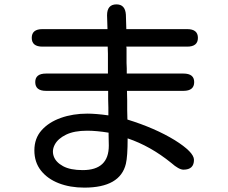

<svg xmlns="http://www.w3.org/2000/svg" viewBox="-20 -825 1040 877"><path d="M365 32Q300 32 248.5 12Q197 -8 167 -46Q137 -84 137 -138Q137 -193 170 -230Q203 -267 258 -286.5Q313 -306 379 -306Q398 -306 422.5 -304Q447 -302 475 -298V-334L474 -372V-410H190Q141 -410 141 -450Q141 -489 190 -489H473V-580L472 -612H174Q125 -612 125 -652Q125 -692 174 -692H471L469 -755Q469 -805 512 -805Q552 -805 555 -758L557 -692H835Q884 -692 884 -652Q884 -612 835 -612H557L558 -605V-538L559 -513V-489H818Q867 -489 867 -450Q867 -410 818 -410H560L561 -366V-322L562 -279Q688 -240 778 -185Q866 -130 866 -95Q866 -50 818 -50Q797 -50 762 -81Q667 -158 563 -193Q563 -151 561 -122.5Q559 -94 555 -77Q529 32 365 32ZM358 -48Q477 -48 477 -160L476 -210V-219Q421 -228 378 -228Q319 -228 282 -210Q245 -192 230.5 -165Q216 -138 225.5 -111Q235 -84 268 -66Q301 -48 358 -48Z"/></svg>

Font: Huninn
Style: Regular
Weight: 400
Designer: justfont
Foundry: justfont
Version: Version 1.003